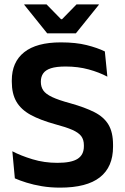

<svg xmlns="http://www.w3.org/2000/svg" viewBox="-20 -846 573 879"><path d="M255 13Q210.5 13 171.8 6.5Q133 0 101.8 -9.8Q70.5 -19.5 48 -29.5L36.5 -153.5Q75.5 -133 129 -116.8Q182.5 -100.5 243 -100.5Q307 -100.5 335.5 -119Q364 -137.5 364 -176V-181.5Q364 -206.5 351.8 -222.8Q339.5 -239 311 -251.5Q282.5 -264 233.5 -277Q164.5 -296 120.2 -320.2Q76 -344.5 55 -380.8Q34 -417 34 -472V-478Q34 -562 90.8 -607Q147.5 -652 258.5 -652Q327.5 -652 377 -639.5Q426.5 -627 460 -610.5L471.5 -495Q434 -515 385.8 -528.2Q337.5 -541.5 280.5 -541.5Q238 -541.5 213.2 -533.5Q188.5 -525.5 177.8 -510Q167 -494.5 167 -472.5V-471Q167 -448.5 178.2 -432Q189.5 -415.5 218.5 -401.8Q247.5 -388 301 -373.5Q369 -354.5 412.2 -332.5Q455.5 -310.5 476.5 -275.5Q497.5 -240.5 497.5 -183V-174Q497.5 -81.5 437.2 -34.2Q377 13 255 13ZM196 -693.5 91 -824V-826H193L259.5 -758H264L330.5 -826H432.5V-824L327.5 -693.5Z"/></svg>

Font: Anek Latin Medium SemiBold
Style: Regular
Weight: 600
Version: Version 1.003